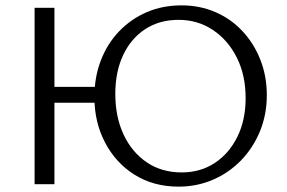

<svg xmlns="http://www.w3.org/2000/svg" viewBox="-20 -687 1071 716"><path d="M646 9Q553 9 482.5 -35Q412 -79 372 -155Q332 -231 332 -325Q332 -399 356 -461.5Q380 -524 424 -570Q468 -616 527 -641.5Q586 -667 657 -667Q725 -667 783 -642Q841 -617 884 -571Q927 -525 951 -464Q975 -403 975 -332Q975 -259 949 -196.5Q923 -134 878 -88Q833 -42 773.5 -16.5Q714 9 646 9ZM109 0V-658H183V0ZM134 -304V-363H375V-304ZM658 -44Q727 -44 780.5 -79Q834 -114 865 -176.5Q896 -239 896 -321Q896 -407 863 -472.5Q830 -538 773.5 -575.5Q717 -613 646 -613Q574 -613 521 -578Q468 -543 439 -481Q410 -419 410 -337Q410 -251 441 -185Q472 -119 527.5 -81.5Q583 -44 658 -44Z"/></svg>

Font: Ysabeau Office
Style: Regular
Weight: 400
Designer: Christian Thalmann (Catharsis Fonts)
Version: Version 2.001;gftools[0.9.30]; featfreeze: tnum,lnum,ss02